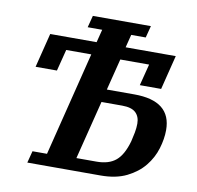

<svg xmlns="http://www.w3.org/2000/svg" viewBox="-78 -779 883 860"><g transform="rotate(10 363.0 -349.0)"><path d="M395 -384H520Q688 -384 688 -251Q688 -211 674.5 -166.5Q661 -122 631 -85Q601 -48 552.5 -24Q504 0 434 0H101L115 -54H181L299 -527H185L160 -429H63L102 -585H313L328 -644H262L276 -698H540L526 -644H460L445 -585H673L634 -429H537L562 -527H431ZM406 -58Q461 -58 493 -84.5Q525 -111 543 -175Q548 -195 552 -216.5Q556 -238 556 -257Q556 -289 537 -307Q518 -325 475 -325H381L314 -58Z"/></g></svg>

Font: IBM Plex Serif SmBld
Style: Italic
Weight: 600
Italic angle: -14°
Designer: Mike Abbink, Paul van der Laan, Pieter van Rosmalen
Foundry: Bold Monday
Version: Version 3.001